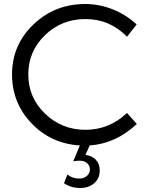

<svg xmlns="http://www.w3.org/2000/svg" viewBox="-20 -722 740 957"><path d="M40 -351Q40 -498 146.5 -600Q253 -702 405 -702Q476 -702 543 -675Q610 -648 661 -600L613 -539Q527 -627 406 -627Q287 -627 204 -546.5Q121 -466 121 -351Q121 -236 204.5 -155.5Q288 -75 406 -75Q524 -75 613 -159L662 -104Q557 -6 427 3L406 50Q438 54 457.5 74Q477 94 477 126Q478 166 450.5 190.5Q423 215 380 215Q333 215 299 191L316 148Q341 168 375 168Q399 168 414 154Q429 140 428 121Q428 104 414.5 91.5Q401 79 378 79Q358 79 345 82L378 3Q234 -6 137 -107.5Q40 -209 40 -351Z"/></svg>

Font: Trueno
Style: Lt
Weight: 300
Designer: Julieta Ulanovsky
Foundry: Julieta Ulanovsky
Version: Version 3.001b